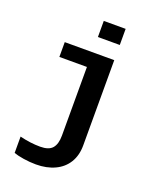

<svg xmlns="http://www.w3.org/2000/svg" viewBox="-167 -825 934 1132"><g transform="rotate(20 300.0 -259.0)"><path d="M421.9 6.3Q421.9 69.3 394.3 114.5Q366.7 159.7 315.7 183.6Q264.6 207.5 197.8 207.5Q159.2 207.5 119.1 201.2Q79.1 194.8 57.1 186.5V84Q123.5 100.6 185.5 100.6Q239.3 100.6 261.7 74.5Q284.2 48.3 284.2 -4.9V-435.5H111.3V-528.3H421.9ZM284.7 -623.5V-724.6H421.9V-623.5Z"/></g></svg>

Font: Cousine
Style: Bold
Weight: 700
Monospace: yes
Designer: Steve Matteson
Foundry: Ascender Corporation
Version: Version 1.20